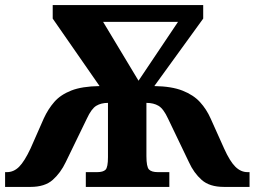

<svg xmlns="http://www.w3.org/2000/svg" viewBox="-20 -734 1000 754"><path d="M0 0V-58H7Q34 -58 55 -79Q76 -100 100 -151L152 -269Q169 -306 193.5 -334Q218 -362 260 -378.5Q302 -395 371 -396L187 -661V-714H778V-661L586 -396Q654 -395 697 -378Q740 -361 765.5 -333Q791 -305 807 -269L860 -151Q883 -100 904.5 -79Q926 -58 952 -58H960V0H859Q803 0 772 -27.5Q741 -55 722 -97L640 -268Q622 -307 602.5 -318.5Q583 -330 555 -330V-121Q555 -79 565 -68.5Q575 -58 600 -58H645V0H317V-58H361Q385 -58 394.5 -67.5Q404 -77 404 -117V-330Q377 -330 358 -318.5Q339 -307 321 -268L238 -97Q218 -55 187 -27.5Q156 0 100 0ZM524 -417 679 -648H385Z"/></svg>

Font: Noto Serif Condensed Black
Style: Regular
Weight: 900
Width: 3
Designer: Monotype Design Team
Foundry: Monotype Imaging Inc.
Version: Version 2.015; ttfautohint (v1.8.4.7-5d5b)